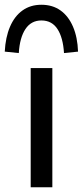

<svg xmlns="http://www.w3.org/2000/svg" viewBox="-52 -787 348 807"><path d="M77 0V-501H168V0ZM27 -564 -32 -570Q-29 -630 -10 -674.5Q9 -719 42.5 -743Q76 -767 122 -767Q169 -767 202.5 -743Q236 -719 255 -674.5Q274 -630 276 -570L217 -564Q213 -629 189.5 -665Q166 -701 122 -701Q79 -701 55 -665Q31 -629 27 -564Z"/></svg>

Font: Nunitoga
Style: Medium
Weight: 500
Designer: Vernon Adams
Foundry: Vernon Adams
Version: Version 1.0